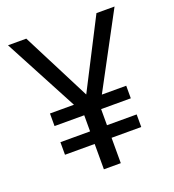

<svg xmlns="http://www.w3.org/2000/svg" viewBox="-130 -816 833 918"><g transform="rotate(-20 286.0 -357.0)"><path d="M285 -365 464 -714H556L355 -339H479V-275H328V-193H479V-129H328V0H242V-129H91V-193H242V-275H91V-339H213L14 -714H107Z"/></g></svg>

Font: Noto Sans Chakma
Style: Regular
Weight: 400
Designer: Zachary Quinn Scheuren - Monotype Design Team
Foundry: Monotype Imaging Inc.
Version: Version 2.003; ttfautohint (v1.8.4.7-5d5b)